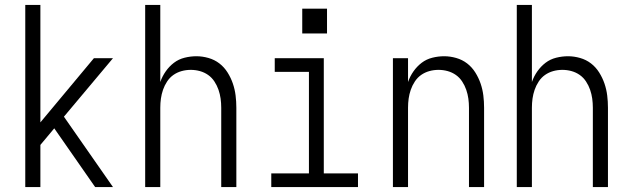

<svg xmlns="http://www.w3.org/2000/svg" viewBox="-20 -755 2540 775"><path d="M82 0V-735H143V-261L359 -520H436L238 -284L436 0H364L199 -237L143 -170V0Z M566 0V-735H627V-424Q635 -447 649 -467Q663 -487 682 -501.5Q701 -516 725 -522Q749 -528 773 -528Q797 -528 821.5 -521Q846 -514 865.5 -499Q885 -484 898.5 -462.5Q912 -441 920 -417.5Q928 -394 931 -369.5Q934 -345 934 -320V0H873V-320Q873 -339 870.5 -357Q868 -375 862 -392.5Q856 -410 845.5 -426Q835 -442 820 -452.5Q805 -463 787 -468Q769 -473 750 -473Q731 -473 713 -468Q695 -463 680 -452.5Q665 -442 654.5 -426Q644 -410 638 -392.5Q632 -375 629.5 -357Q627 -339 627 -320V0Z M1075 0V-55H1227V-465H1089V-520H1287V-55H1425V0ZM1300 -620H1200V-720H1300Z M1566 0V-520H1627V-424Q1635 -447 1649 -467Q1663 -487 1682 -501.5Q1701 -516 1725 -522Q1749 -528 1773 -528Q1797 -528 1821.5 -521Q1846 -514 1865.5 -499Q1885 -484 1898.5 -462.5Q1912 -441 1920 -417.5Q1928 -394 1931 -369.5Q1934 -345 1934 -320V0H1873V-320Q1873 -339 1870.5 -357Q1868 -375 1862 -392.5Q1856 -410 1845.5 -426Q1835 -442 1820 -452.5Q1805 -463 1787 -468Q1769 -473 1750 -473Q1731 -473 1713 -468Q1695 -463 1680 -452.5Q1665 -442 1654.5 -426Q1644 -410 1638 -392.5Q1632 -375 1629.5 -357Q1627 -339 1627 -320V0Z M2066 0V-735H2127V-424Q2135 -447 2149 -467Q2163 -487 2182 -501.5Q2201 -516 2225 -522Q2249 -528 2273 -528Q2297 -528 2321.5 -521Q2346 -514 2365.5 -499Q2385 -484 2398.5 -462.5Q2412 -441 2420 -417.5Q2428 -394 2431 -369.5Q2434 -345 2434 -320V0H2373V-320Q2373 -339 2370.5 -357Q2368 -375 2362 -392.5Q2356 -410 2345.5 -426Q2335 -442 2320 -452.5Q2305 -463 2287 -468Q2269 -473 2250 -473Q2231 -473 2213 -468Q2195 -463 2180 -452.5Q2165 -442 2154.5 -426Q2144 -410 2138 -392.5Q2132 -375 2129.5 -357Q2127 -339 2127 -320V0Z"/></svg>

Font: Iosevka SS04 Light
Style: Regular
Weight: 300
Monospace: yes
Designer: Belleve Invis
Foundry: Belleve Invis
Version: Version 19.0.0; ttfautohint (v1.8.4)